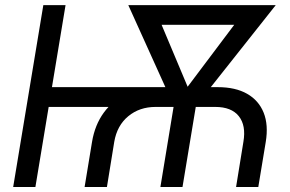

<svg xmlns="http://www.w3.org/2000/svg" viewBox="-20 -748 1161 768"><path d="M318.4 0 348.1 -180.2Q359.4 -248.5 395.3 -297.6Q431.2 -346.7 486.6 -373Q542 -399.4 612.3 -399.4H851.1Q921.9 -399.4 968.5 -372.8Q1015.1 -346.2 1034.7 -297.1Q1054.2 -248 1043 -180.2L1013.2 0H924.3L953.6 -180.7Q964.8 -246.1 935.3 -283.2Q905.8 -320.3 840.8 -320.3H602.5Q538.1 -320.3 493.2 -283.2Q448.2 -246.1 437 -180.7L407.7 0ZM32.7 0 153.3 -727.5H242.2L121.6 0ZM153.3 -320.3 166 -399.4H629.4L616.7 -320.3ZM621.6 0 684.6 -382.8H773.4L710 0ZM684.1 -305.2 493.2 -727.5H593.3L756.3 -339.8L735.4 -305.2ZM701.2 -305.2 687.5 -343.8 976.1 -727.5H1083L753.9 -312ZM547.4 -648.9 560.5 -727.5H1008.8L995.6 -648.9Z"/></svg>

Font: Inter 28pt
Style: Italic
Weight: 400
Italic angle: -9.3988°
Designer: Rasmus Andersson
Foundry: rsms
Version: Version 4.001;git-66647c0bb